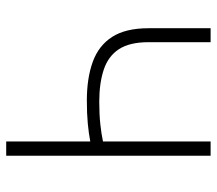

<svg xmlns="http://www.w3.org/2000/svg" viewBox="-60 -639 699 619"><g transform="rotate(-90 289.5 -329.5)"><path d="M97 0V-659H143V-388Q169 -393 201 -396Q233 -399 275 -399Q347 -399 399.5 -380Q452 -361 480 -317.5Q508 -274 508 -200V0H463V-200Q463 -261 440.5 -295.5Q418 -330 374.5 -344.5Q331 -359 271 -359Q230 -359 198 -355.5Q166 -352 143 -347V0Z"/></g></svg>

Font: Source Sans 3 Light
Style: Regular
Weight: 300
Designer: Paul D. Hunt
Foundry: Adobe
Version: Version 3.052;hotconv 1.1.0;makeotfexe 2.6.0